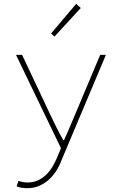

<svg xmlns="http://www.w3.org/2000/svg" viewBox="-20 -766 640 1008"><path d="M122 222Q108 222 92.5 219.5Q77 217 67 212L77 184Q86 187 98.5 189.5Q111 192 125 192Q154 192 177.5 181.5Q201 171 220.5 153Q240 135 255 110Q270 85 282 56L300 12L64 -478H96L244 -164Q258 -134 276 -98Q294 -62 312 -30H316Q331 -62 346 -98Q361 -134 374 -164L506 -478H536L306 68Q296 96 280 123.5Q264 151 241 173Q218 195 188.5 208.5Q159 222 122 222ZM266 -574 248 -590 380 -746 404 -724Z"/></svg>

Font: Source Code Pro ExtraLight
Style: Regular
Weight: 200
Monospace: yes
Designer: Paul D. Hunt, Teo Tuominen
Foundry: Adobe Systems Incorporated
Version: Version 2.030;PS 1.000;hotconv 16.6.51;makeotf.lib2.5.65220